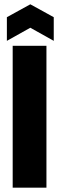

<svg xmlns="http://www.w3.org/2000/svg" viewBox="-20 -873 276 893"><path d="M39 0V-660H196V0ZM12 -683V-793L121 -853L230 -793V-683L121 -744Z"/></svg>

Font: Bricolage Grotesque 48pt Condensed ExtraBold
Style: Regular
Weight: 800
Width: 3
Designer: Mathieu Triay
Foundry: Atelier Triay
Version: Version 1.001;gftools[0.9.33.dev8+g029e19f]